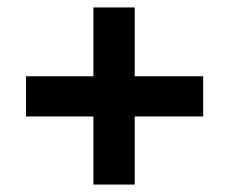

<svg xmlns="http://www.w3.org/2000/svg" viewBox="-20 -598 616 516"><path d="M526 -285H342V-102H231V-285H50V-393H231V-578H342V-393H526Z"/></svg>

Font: Hind Mysuru SemiBold
Style: Regular
Weight: 600
Designer: Manushi Parikh, Hitesh Malaviya
Foundry: Indian Type Foundry
Version: Version 0.703;PS 1.0;hotconv 1.0.86;makeotf.lib2.5.63406